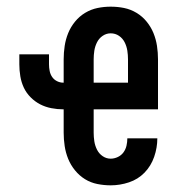

<svg xmlns="http://www.w3.org/2000/svg" viewBox="-20 -548 540 576"><path d="M312 8Q292 8 272 4Q252 0 235 -10.5Q218 -21 205 -37Q192 -53 184.5 -71.5Q177 -90 174 -110Q171 -130 171 -150V-220H170Q152 -220 134 -223.5Q116 -227 100.5 -235Q85 -243 72 -256Q59 -269 51.5 -285Q44 -301 41 -319Q38 -337 38 -355V-385H127V-355Q127 -345 129 -335Q131 -325 136.5 -317Q142 -309 151 -304.5Q160 -300 170 -300H171V-370Q171 -390 174 -410Q177 -430 184.5 -448.5Q192 -467 205 -483Q218 -499 235.5 -509.5Q253 -520 272.5 -524Q292 -528 312 -528Q333 -528 352.5 -524Q372 -520 389.5 -509.5Q407 -499 420 -483Q433 -467 440.5 -448.5Q448 -430 451 -410Q454 -390 454 -370V-220H261V-150Q261 -137 263 -124Q265 -111 271 -99Q277 -87 288 -79.5Q299 -72 312 -72Q323 -72 333.5 -77Q344 -82 350.5 -91Q357 -100 359.5 -111Q362 -122 362 -133H452Q452 -105 442.5 -77.5Q433 -50 413.5 -30Q394 -10 367 -1Q340 8 312 8ZM261 -300H364V-370Q364 -383 362 -396Q360 -409 354 -421Q348 -433 337 -440.5Q326 -448 312 -448Q299 -448 288 -440.5Q277 -433 271 -421Q265 -409 263 -396Q261 -383 261 -370Z"/></svg>

Font: Iosevka Curly Slab Medium
Style: Regular
Weight: 500
Monospace: yes
Designer: Belleve Invis
Foundry: Belleve Invis
Version: Version 22.1.2; ttfautohint (v1.8.4)